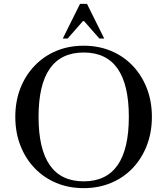

<svg xmlns="http://www.w3.org/2000/svg" viewBox="-20 -960 863 991"><path d="M412 11Q334 11 270 -16Q206 -43 158.5 -92.5Q111 -142 85 -209.5Q59 -277 59 -357Q59 -437 85 -504Q111 -571 158.5 -620.5Q206 -670 270 -697Q334 -724 412 -724Q489 -724 553.5 -697Q618 -670 665 -620.5Q712 -571 738 -504Q764 -437 764 -357Q764 -277 738 -209.5Q712 -142 665 -92.5Q618 -43 553.5 -16Q489 11 412 11ZM412 -24Q645 -24 645 -357Q645 -689 412 -689Q179 -689 179 -357Q179 -24 412 -24ZM304 -761 393 -940H429L518 -761H493L414 -851H408L329 -761Z"/></svg>

Font: Baskervville Medium
Style: Regular
Weight: 500
Version: Version 1.100